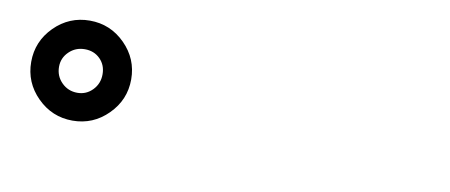

<svg xmlns="http://www.w3.org/2000/svg" viewBox="-37 -937 1073 458"><g transform="rotate(10 500.0 -708.0)"><path d="M65.9 -622.6Q30.3 -658.2 30.3 -708Q30.3 -757.8 65.9 -793.5Q101.6 -829.1 151.4 -829.1Q201.2 -829.1 236.8 -793.5Q272.5 -757.8 272.5 -708Q272.5 -658.2 236.8 -622.6Q201.2 -586.9 151.4 -586.9Q101.6 -586.9 65.9 -622.6ZM97.7 -708Q97.7 -685.5 113.3 -669.9Q128.9 -654.3 151.4 -654.3Q172.9 -654.3 188 -669.9Q203.1 -685.5 203.1 -708Q203.1 -730.5 188.5 -745.1Q173.8 -759.8 151.4 -759.8Q128.9 -759.8 113.3 -744.6Q97.7 -729.5 97.7 -708Z"/></g></svg>

Font: Gen Shin Gothic Monospace Heavy
Style: Bold
Weight: 800
Designer: [Source Han Sans]
Ryoko NISHIZUKA  (kana & ideographs); Paul D. Hunt (Latin, Greek & Cyrillic); Wenlong ZHANG  (bopomofo
Version: Version 1.002.20150607